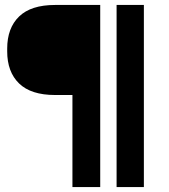

<svg xmlns="http://www.w3.org/2000/svg" viewBox="-20 -754 681 774"><path d="M9 -547V-558Q9 -641 57 -687.5Q105 -734 202 -734H384V0H272V-371H202Q105 -371 57 -417.5Q9 -464 9 -547ZM450 -734H560V0H450Z"/></svg>

Font: Sora-SIA
Style: Bold
Weight: 700
Designer: Jonathan Barnbrook, Julián Moncada
Foundry: Barnbrook Fonts
Version: Version 2.000